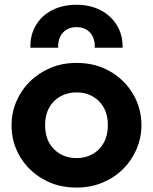

<svg xmlns="http://www.w3.org/2000/svg" viewBox="-20 -790 656 824"><path d="M308.5 15Q227 15 164 -21.5Q101 -58 65.2 -118.8Q29.5 -179.5 29.5 -252.5Q29.5 -306 50 -354.2Q70.5 -402.5 108 -439.8Q145.5 -477 196.5 -498.5Q247.5 -520 308.5 -520Q390 -520 452.8 -483.5Q515.5 -447 551.2 -386.2Q587 -325.5 587 -252.5Q587 -199.5 566.5 -151Q546 -102.5 508.8 -65.2Q471.5 -28 420.5 -6.5Q369.5 15 308.5 15ZM308.5 -111.5Q347 -111.5 377.5 -128.8Q408 -146 425.5 -177.8Q443 -209.5 443 -252.5Q443 -296 425.8 -327.5Q408.5 -359 378 -376.2Q347.5 -393.5 308.5 -393.5Q269.5 -393.5 238.8 -376.2Q208 -359 190.8 -327.5Q173.5 -296 173.5 -252.5Q173.5 -209 191 -177.5Q208.5 -146 239 -128.8Q269.5 -111.5 308.5 -111.5ZM110.5 -585Q109 -639.5 133.8 -681.2Q158.5 -723 203.5 -746.2Q248.5 -769.5 308.5 -769.5Q367.5 -769.5 412.5 -745.8Q457.5 -722 482.5 -680.2Q507.5 -638.5 506 -585H386.5Q388.5 -625 367.2 -649.2Q346 -673.5 308.5 -673.5Q271 -673.5 249.5 -649.2Q228 -625 229.5 -585Z"/></svg>

Font: Geologica SemiBold
Style: Regular
Weight: 600
Designer: Sindre Bremnes, Frode Helland
Foundry: Monokrom Skriftforlag AS
Version: Version 1.010;gftools[0.9.28]